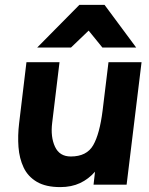

<svg xmlns="http://www.w3.org/2000/svg" viewBox="-20 -754 609 784"><path d="M304 -734H407L536 -560H398L342 -629L270 -560H132ZM193 -252Q186 -195 204.5 -155Q223 -115 269 -115Q334 -115 360.5 -161Q387 -207 399 -303L423 -500H558L497 0H362L368 -53Q342 -23 307 -6.5Q272 10 226 10Q167 10 130.5 -11.5Q94 -33 76.5 -70Q59 -107 55.5 -153.5Q52 -200 58 -250L88 -500H223Z"/></svg>

Font: Haskoy ExtraBold
Style: Italic
Weight: 800
Designer: Ertekin Erdin
Foundry: Ertekin Erdin
Version: Version 2.000; ttfautohint (v1.8.4.7-5d5b)